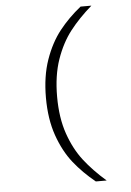

<svg xmlns="http://www.w3.org/2000/svg" viewBox="-64 -848 748 1095"><g transform="rotate(-5 310.0 -300.5)"><path d="M501.5 200H439.5Q369 143 316.2 76.8Q263.5 10.5 230.5 -83.5Q197.5 -177.5 197.5 -300.5Q197.5 -423 230.5 -517Q263.5 -611 316.2 -677.8Q369 -744.5 439.5 -801H501.5Q427.5 -736.5 376.2 -670.5Q325 -604.5 293.2 -513Q261.5 -421.5 261.5 -300.5Q261.5 -179.5 293.2 -88Q325 3.5 376.2 69.5Q427.5 135.5 501.5 200Z"/></g></svg>

Font: Monaspace Neon Var ExtraLight
Style: Regular
Weight: 200
Designer: Riley Cran and the Lettermatic Team
Version: Version 1.200 (Monaspace Neon Var)